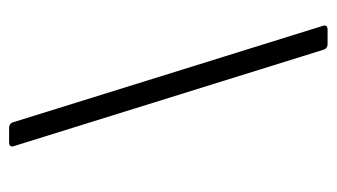

<svg xmlns="http://www.w3.org/2000/svg" viewBox="-179 -561 740 422"><g transform="rotate(-90 191.0 -350.0)"><path d="M346 -7Q346 0 337 0H305Q296 0 293 -8L81 -689L80 -693Q80 -700 89 -700H121Q130 -700 133 -692L345 -11Z"/></g></svg>

Font: Barlow Light
Style: Regular
Weight: 300
Designer: Jeremy Tribby
Foundry: Tribby Type
Version: Version 1.422